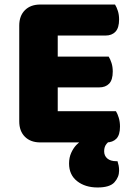

<svg xmlns="http://www.w3.org/2000/svg" viewBox="-20 -626 588 848"><path d="M65 -442H235V-6Q224 -3 203 0Q182 3 158 3Q115 3 90 -22Q65 -47 65 -90ZM235 -161H65V-513Q65 -556 90 -581Q115 -606 158 -606Q182 -606 203 -603Q224 -600 235 -597ZM158 -240V-376H460Q467 -365 472.5 -348Q478 -331 478 -310Q478 -273 462 -256.5Q446 -240 418 -240ZM158 3V-135H492Q499 -124 504.5 -106Q510 -88 510 -67Q510 -30 494 -13.5Q478 3 450 3ZM158 -469V-606H488Q495 -595 500.5 -578Q506 -561 506 -540Q506 -503 490 -486Q474 -469 446 -469ZM343 -6 476 -11Q461 -3 450.5 9.5Q440 22 440 42Q440 62 454 74Q468 86 494 86H499Q502 95 504 105Q506 115 506 128Q506 156 485.5 179Q465 202 411 202Q356 202 320.5 174Q285 146 285 96Q285 70 294.5 49Q304 28 317.5 14Q331 0 343 -6Z"/></svg>

Font: Baloo Tamma 2 ExtraBold
Style: Regular
Weight: 800
Designer: Divya Kowshik, Shuchita Grover and Ek Type
Foundry: Ek Type
Version: Version 1.700